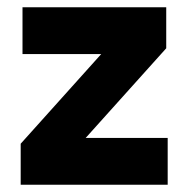

<svg xmlns="http://www.w3.org/2000/svg" viewBox="-20 -509 519 529"><path d="M442 -129V0H37V-113L319 -427L374 -360H42V-489H438V-376L155 -61L110 -129Z"/></svg>

Font: Gabarito
Style: Bold
Weight: 700
Designer: Leandro Assis / Alvaro Franca / Felipe Casaprima
Foundry: Naipe Foundry
Version: Version 1.000